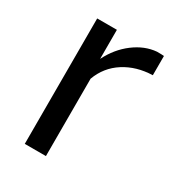

<svg xmlns="http://www.w3.org/2000/svg" viewBox="-135 -609 632 692"><g transform="rotate(30 181.5 -263.0)"><path d="M347 -445Q280 -443 230 -411Q180 -379 159 -322V0H71V-522H153V-401Q180 -455 224.5 -488.5Q269 -522 318 -526Q340 -526 347 -525Z"/></g></svg>

Font: Raleway-v4020 Medium
Style: Regular
Weight: 500
Designer: Matt McInerney, Pablo Impallari, Rodrigo Fuenzalida
Foundry: Matt McInerney, Pablo Impallari, Rodrigo Fuenzalida
Version: Version 4.020;PS 004.020;hotconv 1.0.88;makeotf.lib2.5.64775